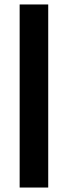

<svg xmlns="http://www.w3.org/2000/svg" viewBox="-20 -740 304 860"><path d="M68 100V-720H196V100Z"/></svg>

Font: Rethink Sans
Style: Bold
Weight: 700
Designer: The Rethink Sans project authors (Hans Thiessen). DM Sans designed by Colophon Foundry.
Foundry: Rethink Communications LLC
Version: Version 1.001